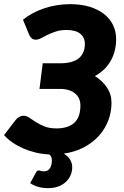

<svg xmlns="http://www.w3.org/2000/svg" viewBox="-41 -756 612 948"><path d="M151.5 85.5Q154 85.5 155.8 86.2Q157.5 87 159.8 87.8Q162 88.5 165.8 89.2Q169.5 90 176 90Q196 90 205.5 74.5Q215 59 215 37Q215 28.5 212.5 20.2Q210 12 201.5 6.5Q168.5 5 136.5 -2.5Q104.5 -10 75.5 -22.5Q46.5 -35 21.8 -51.8Q-3 -68.5 -21 -89L37 -164.5Q44 -173 54 -178.8Q64 -184.5 75 -184.5Q89.5 -184.5 103.8 -174.8Q118 -165 136.2 -153.2Q154.5 -141.5 178.8 -131.8Q203 -122 238.5 -122Q294.5 -122 325.2 -149.2Q356 -176.5 356 -236Q356 -255.5 348.5 -270.8Q341 -286 327.2 -296.5Q313.5 -307 294.5 -312.2Q275.5 -317.5 252.5 -317H154L170 -443.5H255Q318.5 -443.5 348.2 -468.5Q378 -493.5 378 -539Q378 -570.5 355.5 -589.2Q333 -608 287 -608Q258 -608 235 -600.5Q212 -593 193.8 -584Q175.5 -575 161.5 -567.5Q147.5 -560 136 -560Q124 -560 116.5 -565.8Q109 -571.5 103.5 -583.5L72.5 -658.5Q94.5 -676.5 121 -690.8Q147.5 -705 177.2 -715Q207 -725 239.2 -730.2Q271.5 -735.5 305 -735.5Q358.5 -735.5 400.8 -722.8Q443 -710 472.2 -687.2Q501.5 -664.5 517 -632.5Q532.5 -600.5 532.5 -562.5Q532.5 -534.5 526.2 -508.2Q520 -482 507.2 -458.5Q494.5 -435 474.8 -415.2Q455 -395.5 427.5 -380.5Q464.5 -357.5 487 -324Q509.5 -290.5 509.5 -248Q509.5 -202.5 493.5 -160.8Q477.5 -119 447 -85.2Q416.5 -51.5 373 -28.5Q329.5 -5.5 274 2.5Q294.5 15 305 32.2Q315.5 49.5 315.5 69Q315.5 91 307.2 109.8Q299 128.5 283.5 142.8Q268 157 246 165Q224 173 197 173Q169.5 173 146 166Q122.5 159 108 148L137 95Q139 91 142.5 88.2Q146 85.5 151.5 85.5Z"/></svg>

Font: Lato Black
Style: Italic
Weight: 900
Italic angle: -7°
Designer: Lukasz Dziedzic
Foundry: tyPoland Lukasz Dziedzic
Version: Version 2.007; 2014-02-27